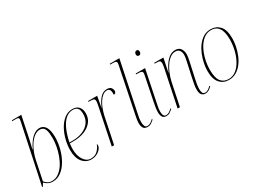

<svg xmlns="http://www.w3.org/2000/svg" viewBox="-48 -1378 2665 2006"><g transform="rotate(-30 1285.0 -375.0)"><path d="M163 10Q130 10 105 -4.5Q80 -19 67 -34L45 3H36L184 -698Q186 -708 187.5 -715.5Q189 -723 189 -729Q189 -742 180 -746Q171 -750 148 -750H109L112 -760H225L170 -496Q162 -459 156 -435Q150 -411 145 -390H149Q169 -432 195 -467.5Q221 -503 252.5 -524.5Q284 -546 319 -546Q364 -546 389.5 -505.5Q415 -465 415 -381Q415 -316 397.5 -247.5Q380 -179 347 -120.5Q314 -62 267.5 -26Q221 10 163 10ZM157 0Q202 0 238.5 -25.5Q275 -51 303 -93Q331 -135 349.5 -186Q368 -237 377.5 -288.5Q387 -340 387 -384Q387 -446 377.5 -477Q368 -508 351.5 -519Q335 -530 314 -530Q274 -530 235 -496Q196 -462 166.5 -405Q137 -348 122 -280L73 -46Q87 -27 108 -13.5Q129 0 157 0Z M628 10Q565 10 523.5 -40Q482 -90 482 -185Q482 -242 497.5 -305Q513 -368 543 -422.5Q573 -477 616.5 -511.5Q660 -546 715 -546Q764 -546 790.5 -517.5Q817 -489 817 -437Q817 -377 782 -334.5Q747 -292 689 -270Q631 -248 560 -248H515Q514 -242 512 -221Q510 -200 510 -183Q510 -101 543.5 -50.5Q577 0 627 0Q679 0 709.5 -30Q740 -60 755 -100Q760 -96 760 -86Q760 -65 743.5 -43Q727 -21 697 -5.5Q667 10 628 10ZM557 -258Q624 -258 677 -280.5Q730 -303 760 -344.5Q790 -386 790 -444Q790 -493 772 -514.5Q754 -536 716 -536Q664 -536 625 -499.5Q586 -463 559 -400Q532 -337 516 -258Z M969 -442Q976 -474 976 -492Q976 -514 962.5 -520Q949 -526 918 -526H900L902 -536H1011L987 -405H989Q1014 -467 1049 -506.5Q1084 -546 1132 -546Q1168 -546 1182 -527.5Q1196 -509 1196 -489Q1196 -475 1188 -466.5Q1180 -458 1167 -458Q1167 -462 1167 -466Q1167 -470 1167 -474Q1167 -509 1156 -521.5Q1145 -534 1127 -534Q1098 -534 1073 -514Q1048 -494 1028 -462Q1008 -430 994 -392Q980 -354 972 -318L906 0H878Z M1306 10Q1269 10 1256 -13.5Q1243 -37 1243 -70Q1243 -93 1247.5 -117.5Q1252 -142 1256 -163L1367 -707Q1369 -719 1369 -724Q1369 -738 1360.5 -744Q1352 -750 1328 -750H1290L1293 -760H1408L1282 -153Q1277 -132 1274 -111Q1271 -90 1271 -70Q1271 -41 1279 -20.5Q1287 0 1309 0Q1330 0 1348 -11Q1366 -22 1383 -40L1389 -32Q1369 -14 1351 -2Q1333 10 1306 10Z M1600 -681Q1590 -681 1583 -687.5Q1576 -694 1576 -707Q1576 -722 1583.5 -731.5Q1591 -741 1603 -741Q1627 -741 1627 -714Q1627 -697 1619 -689Q1611 -681 1600 -681ZM1533 10Q1500 10 1487 -12.5Q1474 -35 1474 -70Q1474 -96 1479 -125Q1484 -154 1489 -181L1549 -479Q1550 -485 1550.5 -490Q1551 -495 1551 -499Q1551 -514 1539 -520Q1527 -526 1493 -526H1474L1476 -536H1589L1506 -131Q1501 -108 1499.5 -92Q1498 -76 1498 -64Q1498 0 1535 0Q1555 0 1571.5 -10Q1588 -20 1606 -39L1613 -32Q1593 -13 1575 -1.5Q1557 10 1533 10Z M2004 10Q1943 10 1943 -70Q1943 -98 1948.5 -131Q1954 -164 1962 -200L1993 -342Q1995 -351 1999.5 -371Q2004 -391 2008 -414Q2012 -437 2012 -454Q2012 -469 2007 -486Q2002 -503 1988 -515.5Q1974 -528 1948 -528Q1915 -528 1885 -506.5Q1855 -485 1830 -448.5Q1805 -412 1786.5 -367.5Q1768 -323 1758 -278L1700 0H1672L1764 -442Q1766 -454 1768 -466Q1770 -478 1770 -490Q1770 -512 1759.5 -519Q1749 -526 1715 -526H1698L1700 -536H1810L1776 -373H1778Q1819 -463 1862 -503Q1905 -543 1953 -543Q1998 -543 2018 -514Q2038 -485 2038 -447Q2038 -421 2031.5 -389.5Q2025 -358 2019 -330L1987 -185Q1980 -153 1974.5 -121.5Q1969 -90 1969 -62Q1969 -33 1977 -16.5Q1985 0 2008 0Q2021 0 2037.5 -8Q2054 -16 2078 -40L2084 -32Q2060 -8 2041.5 1Q2023 10 2004 10Z M2288 10Q2222 10 2180 -37Q2138 -84 2138 -183Q2138 -226 2148 -275Q2158 -324 2177.5 -372Q2197 -420 2226.5 -459.5Q2256 -499 2295 -522.5Q2334 -546 2384 -546Q2448 -546 2491 -500.5Q2534 -455 2534 -350Q2534 -308 2524.5 -259Q2515 -210 2496 -162.5Q2477 -115 2447.5 -76Q2418 -37 2378.5 -13.5Q2339 10 2288 10ZM2289 0Q2343 0 2383.5 -33.5Q2424 -67 2451.5 -120Q2479 -173 2492.5 -234.5Q2506 -296 2506 -353Q2506 -448 2474 -492Q2442 -536 2383 -536Q2332 -536 2291.5 -503.5Q2251 -471 2223 -418Q2195 -365 2180.5 -303Q2166 -241 2166 -181Q2166 -81 2199.5 -40.5Q2233 0 2289 0Z"/></g></svg>

Font: Noto Serif Display SemiCondensed Thin
Style: Italic
Weight: 100
Width: 4
Italic angle: -12°
Designer: Monotype Design Team
Foundry: Monotype Imaging Inc.
Version: Version 2.009